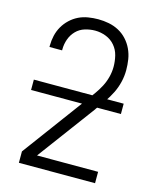

<svg xmlns="http://www.w3.org/2000/svg" viewBox="-112 -820 724 896"><g transform="rotate(15 250.0 -371.5)"><path d="M66 0V-55L296 -366Q311 -386 326 -407Q341 -428 352.5 -450Q364 -472 370.5 -497Q377 -522 377 -547Q377 -574 370.5 -600.5Q364 -627 346.5 -647.5Q329 -668 303.5 -678Q278 -688 251 -688Q226 -688 201.5 -680.5Q177 -673 159.5 -655Q142 -637 133.5 -613Q125 -589 125 -564V-559H64V-566Q64 -590 69.5 -614Q75 -638 87 -659Q99 -680 117 -697Q135 -714 156.5 -724.5Q178 -735 202.5 -739Q227 -743 251 -743Q277 -743 302.5 -738Q328 -733 350.5 -721Q373 -709 390.5 -690Q408 -671 419 -647.5Q430 -624 434 -598.5Q438 -573 438 -547Q438 -518 431 -489Q424 -460 411 -434Q398 -408 381.5 -384Q365 -360 347 -336L346 -335Q346 -334 346 -334L139 -55H434V0ZM33 -343V-393H467V-343Z"/></g></svg>

Font: Iosevka Fixed SS04 Light
Style: Regular
Weight: 300
Monospace: yes
Designer: Belleve Invis
Foundry: Belleve Invis
Version: Version 32.5.0